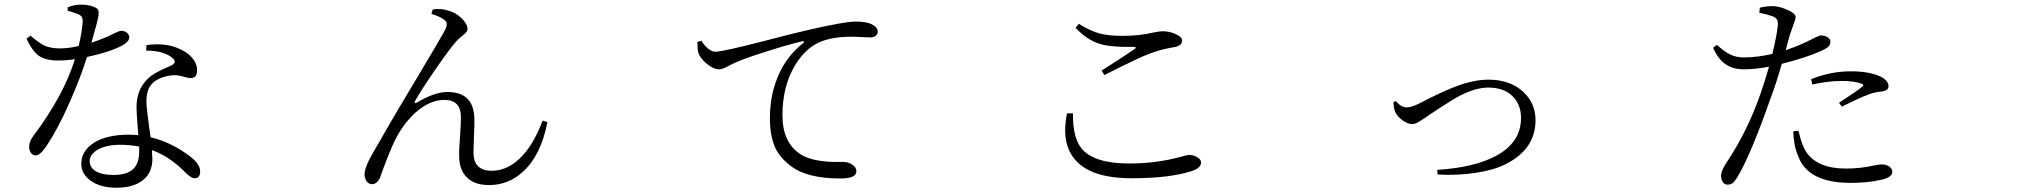

<svg xmlns="http://www.w3.org/2000/svg" viewBox="-20 -790 9040 852"><path d="M497.1 43Q423.8 43 380.9 10.7Q340.8 -18.6 340.8 -63.5Q340.8 -120.1 396.5 -156.2Q454.1 -192.4 549.8 -192.4Q566.4 -192.4 593.8 -190.4Q592.8 -203.1 590.8 -228.5Q585.9 -289.1 585.9 -315.4Q585.9 -390.6 632.8 -437.5Q659.2 -465.8 728.5 -494.1Q737.3 -498 741.2 -500Q769.5 -514.6 741.2 -536.1Q702.1 -565.4 628.9 -565.4L629.9 -589.8Q707 -600.6 764.6 -578.1Q808.6 -561.5 832 -534.2Q854.5 -508.8 854.5 -478.5Q854.5 -443.4 826.2 -443.4Q817.4 -443.4 799.8 -448.2Q770.5 -458 745.1 -456.1Q683.6 -449.2 654.3 -418Q627.9 -391.6 629.9 -330.1Q630.9 -308.6 641.6 -227.5Q646.5 -196.3 648.4 -180.7Q727.5 -162.1 800.8 -112.3Q868.2 -68.4 868.2 -30.3Q868.2 1 843.8 1Q829.1 1 804.7 -22.5Q796.9 -31.2 792 -35.2Q728.5 -96.7 654.3 -124Q654.3 -122.1 654.3 -118.2Q656.2 -94.7 656.2 -85Q656.2 -24.4 614.3 9.3Q572.3 43 497.1 43ZM482.4 -13.7Q547.9 -13.7 575.2 -43.9Q597.7 -69.3 597.7 -118.2Q597.7 -128.9 597.7 -139.6Q555.7 -147.5 513.7 -147.5Q451.2 -147.5 412.1 -125Q377.9 -103.5 377.9 -75.2Q377.9 -47.9 403.3 -31.2Q431.6 -13.7 482.4 -13.7ZM137.7 -100.6Q124 -100.6 116.2 -113.3Q109.4 -124 109.4 -138.7Q109.4 -162.1 127 -185.5Q262.7 -366.2 312.5 -527.3Q273.4 -521.5 235.4 -521.5Q181.6 -521.5 150.4 -543.9Q122.1 -565.4 97.7 -618.2L115.2 -631.8Q117.2 -629.9 122.1 -626Q156.2 -597.7 174.8 -588.9Q203.1 -575.2 246.1 -575.2Q284.2 -575.2 329.1 -585.9Q343.8 -647.5 346.7 -691.4Q347.7 -707 343.3 -714.4Q338.9 -721.7 326.7 -727.1Q314.5 -732.4 285.2 -741.2Q282.2 -742.2 280.3 -742.2V-757.8Q311.5 -769.5 337.9 -769.5Q383.8 -769.5 409.2 -752.9Q420.9 -746.1 417 -719.7Q413.1 -696.3 385.7 -600.6Q440.4 -618.2 488.3 -642.6Q509.8 -653.3 517.6 -653.3Q533.2 -653.3 543.5 -644.5Q553.7 -635.7 553.7 -624Q553.7 -605.5 520.5 -586.9Q462.9 -557.6 366.2 -537.1Q335 -439.5 291 -340.8Q236.3 -214.8 181.6 -135.7Q157.2 -100.6 137.7 -100.6Z M2150.4 31.2Q2086.9 31.2 2053.7 -1Q2017.6 -34.2 2017.6 -98.6Q2016.6 -127 2021.5 -185.5Q2025.4 -242.2 2025.4 -269.5Q2025.4 -346.7 1952.1 -346.7Q1886.7 -346.7 1823.2 -290Q1767.6 -239.3 1729.5 -161.1Q1708 -115.2 1679.7 -39.1Q1671.9 -15.6 1668 -5.9Q1654.3 27.3 1630.9 27.3Q1617.2 27.3 1607.4 14.6Q1597.7 2 1597.7 -17.6Q1597.7 -38.1 1617.2 -79.1Q1629.9 -104.5 1668.9 -169.9Q1680.7 -190.4 1686.5 -201.2Q1727.5 -273.4 1835 -452.1Q1936.5 -622.1 1954.1 -655.3Q1971.7 -688.5 1951.2 -702.1Q1936.5 -714.8 1894.5 -728.5L1900.4 -748Q1936.5 -753.9 1967.8 -743.2Q2001 -735.4 2027.8 -709.5Q2054.7 -683.6 2054.7 -660.2Q2054.7 -649.4 2034.2 -633.3Q2013.7 -617.2 2002.9 -604.5Q1971.7 -568.4 1912.1 -481.9Q1852.5 -395.5 1822.3 -342.8Q1818.4 -336.9 1821.3 -334Q1824.2 -331.1 1830.1 -335Q1909.2 -381.8 1964.8 -381.8Q2083 -381.8 2085 -262.7Q2085.9 -237.3 2083 -179.7Q2081.1 -133.8 2081.1 -113.3Q2081.1 -32.2 2162.1 -32.2Q2237.3 -32.2 2299.8 -100.6Q2351.6 -157.2 2387.7 -254.9L2409.2 -248Q2379.9 -99.6 2300.8 -28.3Q2236.3 31.2 2150.4 31.2Z M3710 2Q3561.5 2 3490.2 -52.7Q3442.4 -87.9 3419.9 -134.8Q3396.5 -186.5 3396.5 -266.6Q3396.5 -362.3 3428.7 -442.4Q3465.8 -537.1 3543 -597.7Q3548.8 -602.5 3547.4 -605.5Q3545.9 -608.4 3538.1 -606.4Q3458 -586.9 3366.2 -556.6Q3276.4 -528.3 3231.4 -506.8Q3225.6 -503.9 3213.9 -498Q3186.5 -482.4 3171.9 -482.4Q3145.5 -482.4 3115.2 -507.8Q3085 -533.2 3078.1 -558.6Q3075.2 -569.3 3075.2 -590.8Q3074.2 -599.6 3074.2 -603.5L3092.8 -609.4Q3103.5 -589.8 3121.1 -575.2Q3138.7 -560.5 3154.3 -560.5Q3186.5 -560.5 3372.1 -608.4Q3495.1 -640.6 3554.7 -654.3Q3725.6 -694.3 3776.4 -694.3Q3821.3 -694.3 3845.7 -683.6Q3875 -669.9 3875 -649.4Q3875 -638.7 3866.2 -631.3Q3857.4 -624 3841.8 -624Q3834 -624 3813.5 -625Q3779.3 -627 3757.8 -627Q3652.3 -627 3593.8 -590.8Q3543.9 -560.5 3506.8 -498Q3452.1 -406.2 3452.1 -278.3Q3452.1 -155.3 3535.2 -103.5Q3591.8 -69.3 3710 -71.3Q3720.7 -71.3 3724.6 -71.3Q3744.1 -71.3 3761.7 -59.6Q3780.3 -47.9 3780.3 -30.3Q3780.3 2 3710 2Z M5002 1Q4823.2 1 4752.9 -79.1Q4687.5 -151.4 4714.8 -287.1H4741.2Q4740.2 -176.8 4781.2 -128.9Q4836.9 -64.5 4991.2 -64.5Q5112.3 -64.5 5221.7 -94.7Q5248 -102.5 5255.9 -102.5Q5275.4 -102.5 5292 -92.8Q5309.6 -83 5309.6 -68.4Q5309.6 -44.9 5269.5 -31.2Q5170.9 1 5002 1ZM4880.9 -457 4868.2 -476.6Q4954.1 -531.2 5013.7 -571.3Q5028.3 -581.1 5009.8 -582Q4914.1 -580.1 4865.2 -593.8Q4803.7 -611.3 4752.9 -667L4767.6 -684.6Q4817.4 -652.3 4862.3 -640.6Q4901.4 -630.9 4961.9 -630.9Q5036.1 -630.9 5097.7 -645.5Q5125 -651.4 5138.7 -651.4Q5168 -651.4 5195.3 -639.6Q5225.6 -626 5225.6 -610.4Q5225.6 -586.9 5191.4 -581.1Q5186.5 -580.1 5174.8 -578.1Q5125 -568.4 5085.9 -553.7Q5036.1 -536.1 4880.9 -457Z M6359.4 -15.6 6357.4 -36.1Q6522.5 -46.9 6617.2 -97.7Q6729.5 -157.2 6729.5 -266.6Q6729.5 -327.1 6690.9 -364.3Q6652.3 -401.4 6584 -401.4Q6531.2 -401.4 6463.9 -368.2Q6425.8 -348.6 6362.3 -306.6Q6345.7 -295.9 6338.9 -291Q6326.2 -283.2 6307.6 -269.5Q6281.2 -252 6272.5 -247.1Q6257.8 -239.3 6246.1 -239.3Q6227.5 -239.3 6204.1 -255.9Q6182.6 -271.5 6172.9 -290Q6165 -305.7 6163.1 -335.9L6173.8 -341.8Q6197.3 -313.5 6222.7 -313.5Q6244.1 -313.5 6282.2 -333Q6293.9 -338.9 6318.4 -351.6Q6397.5 -390.6 6442.4 -407.2Q6520.5 -436.5 6585 -436.5Q6681.6 -436.5 6740.2 -381.8Q6793.9 -331.1 6793.9 -256.8Q6793.9 -126 6657.2 -59.6Q6605.5 -34.2 6524.4 -22.5Q6446.3 -10.7 6359.4 -15.6Z M7645.5 29.3Q7632.8 29.3 7625 17.6Q7617.2 5.9 7617.2 -10.7Q7617.2 -27.3 7631.8 -52.7Q7637.7 -61.5 7640.6 -67.4Q7733.4 -205.1 7793 -376Q7810.5 -426.8 7830.1 -494.1Q7769.5 -482.4 7717.8 -482.4Q7671.9 -482.4 7640.6 -502.9Q7604.5 -525.4 7582 -578.1L7598.6 -590.8Q7632.8 -560.5 7656.2 -548.8Q7683.6 -535.2 7717.8 -535.2Q7778.3 -535.2 7844.7 -550.8Q7864.3 -629.9 7869.1 -677.7Q7870.1 -693.4 7866.2 -701.7Q7862.3 -710 7848.6 -716.8Q7818.4 -727.5 7787.1 -733.4L7789.1 -755.9Q7822.3 -763.7 7850.6 -762.7Q7879.9 -760.7 7912.1 -746.1Q7947.3 -730.5 7948.2 -714.8Q7948.2 -705.1 7936.5 -674.8Q7927.7 -651.4 7922.9 -636.7Q7920.9 -629.9 7916 -612.3Q7909.2 -584 7904.3 -567.4Q7970.7 -589.8 8028.3 -620.1Q8052.7 -632.8 8060.5 -632.8Q8075.2 -632.8 8087.9 -626Q8102.5 -617.2 8102.5 -605.5Q8102.5 -591.8 8092.8 -582.5Q8083 -573.2 8055.7 -561.5Q7988.3 -532.2 7886.7 -506.8Q7863.3 -423.8 7838.9 -359.4Q7748 -99.6 7688.5 -2Q7677.7 15.6 7668.9 22.5Q7660.2 29.3 7645.5 29.3ZM8192.4 21.5Q8001 21.5 7959 -98.6Q7939.5 -142.6 7937.5 -207L7960.9 -210Q7973.6 -150.4 7994.1 -117.2Q8043 -42 8171.9 -42Q8235.4 -42 8295.9 -55.7Q8319.3 -60.5 8329.1 -60.5Q8347.7 -60.5 8361.3 -52.7Q8377 -43 8377 -27.3Q8377 -2 8323.2 8.8Q8266.6 21.5 8192.4 21.5ZM8153.3 -316.4 8140.6 -334Q8229.5 -391.6 8243.2 -405.3Q8254.9 -414.1 8239.3 -418.9Q8208 -430.7 8153.3 -430.7Q8090.8 -430.7 8022.5 -415L8016.6 -438.5Q8103.5 -473.6 8193.4 -473.6Q8274.4 -473.6 8325.2 -450.2Q8360.4 -431.6 8360.4 -407.2Q8360.4 -385.7 8320.3 -382.8Q8292 -379.9 8262.7 -367.2Q8235.4 -357.4 8162.1 -321.3Q8156.2 -318.4 8153.3 -316.4Z"/></svg>

Font: Bpmf GenYo Min R
Style: R
Weight: 400
Foundry: But Ko
Version: Version 1.320